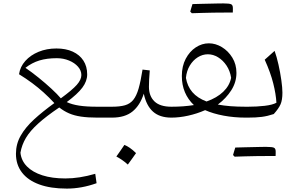

<svg xmlns="http://www.w3.org/2000/svg" viewBox="-20 -691 1751 1128"><path d="M313.5 -349.1Q352.5 -349.1 385.5 -335.4Q418.5 -321.8 438.2 -299.3Q458 -276.9 458 -250Q458 -223.1 431.2 -192.6Q404.3 -162.1 337.4 -113.3Q316.9 -137.7 282 -169.9Q247.1 -202.1 206.5 -234.9Q166 -267.6 129.4 -292.5Q167.5 -322.3 211.4 -335.7Q255.4 -349.1 313.5 -349.1ZM311.5 -406.2Q254.4 -406.2 206.8 -386.7Q159.2 -367.2 128.7 -333Q98.1 -298.8 91.8 -254.9Q133.8 -229 168.9 -202.9Q204.1 -176.8 235.8 -148.2Q267.6 -119.6 299.3 -85.4Q230.5 -35.6 179.9 10.7Q129.4 57.1 101.6 106Q73.7 154.8 73.7 212.4Q73.7 276.4 108.9 322.3Q144 368.2 210.7 392.6Q277.3 417 372.6 417Q459 417 547.4 385.3L539.6 330.1Q492.2 343.8 448.7 350.6Q405.3 357.4 363.8 357.4Q286.6 357.4 229.2 339.1Q171.9 320.8 138.4 286.9Q105 252.9 100.1 206.1Q107.9 160.2 132.3 119.1Q156.7 78.1 204.1 35.2Q251.5 -7.8 328.1 -59.6Q355.5 -38.1 386 -24.9Q416.5 -11.7 456.5 -5.9Q496.6 0 550.8 0H551.3V-64H550.8Q486.8 -64 444.6 -70.6Q402.3 -77.1 372.1 -91.3Q436 -138.7 464.1 -176.5Q492.2 -214.4 492.2 -253.9Q492.2 -300.8 470 -335Q447.8 -369.1 407.2 -387.7Q366.7 -406.2 311.5 -406.2Z M710.9 160.2Q698.7 178.2 687.3 194.8Q675.8 211.4 663.6 228.5Q681.2 237.8 698.5 249.8Q715.8 261.7 731 275.9Q743.7 258.8 755.6 241.9Q767.6 225.1 779.3 208.5Q759.3 189 742.4 177.5Q725.6 166 710.9 160.2ZM551.3 0H638.2Q713.9 0 758.3 -35.9Q802.7 -71.8 824.7 -140.6Q839.8 -69.8 879.2 -34.9Q918.5 0 986.8 0H987.3V-64H986.8Q919.9 -64 887.5 -95.2Q855 -126.5 855 -181.2Q855 -200.7 856.2 -224.6Q857.4 -248.5 859.9 -277.3L817.4 -282.2Q806.6 -213.4 794.2 -170.4Q781.7 -127.4 762.9 -104.2Q744.1 -81.1 714.1 -72.5Q684.1 -64 637.7 -64H551.3Q543.9 -64 540.3 -56.4Q536.6 -48.8 536.6 -33.2V-30.8Q536.6 -15.1 540.3 -7.6Q543.9 0 551.3 0Z M1201.2 -372.1Q1232.4 -372.1 1261.2 -354.5Q1290 -336.9 1310.8 -305.9Q1331.5 -274.9 1337.9 -233.9Q1328.6 -187.5 1291.5 -151.9Q1254.4 -116.2 1193.4 -94.7Q1139.6 -115.2 1110.1 -149.7Q1080.6 -184.1 1072.3 -233.4Q1076.2 -274.4 1095 -305.7Q1113.8 -336.9 1141.8 -354.5Q1169.9 -372.1 1201.2 -372.1ZM1207 -436.5Q1166.5 -436.5 1130.1 -412.6Q1093.8 -388.7 1071 -345.5Q1048.3 -302.2 1048.3 -244.6Q1048.3 -191.9 1066.4 -149.2Q1084.5 -106.4 1119.1 -73.7Q1087.9 -68.8 1055.7 -66.4Q1023.4 -64 987.3 -64Q980 -64 976.3 -56.4Q972.7 -48.8 972.7 -33.2V-30.8Q972.7 -15.1 976.3 -7.6Q980 0 987.3 0Q1034.2 0 1085.7 -11.5Q1137.2 -22.9 1185.1 -43.9Q1232.9 -22.9 1294.2 -11.5Q1355.5 0 1423.3 0H1423.8V-64H1423.3Q1374.5 -64 1334.5 -67.1Q1294.4 -70.3 1259.8 -76.7Q1309.1 -113.8 1339.1 -161.1Q1369.1 -208.5 1369.1 -262.7Q1369.1 -313 1345 -352.3Q1320.8 -391.6 1283.7 -414.1Q1246.6 -436.5 1207 -436.5ZM1298.3 -617.2Q1314 -617.2 1323.7 -617.2Q1333.5 -617.2 1339.1 -617.2Q1344.7 -617.2 1347.7 -617.2Q1348.1 -623.5 1348.1 -631.3Q1348.1 -639.2 1348.1 -644Q1348.1 -661.1 1337.9 -666Q1327.6 -670.9 1293 -670.9Q1260.3 -663.6 1227.5 -655.5Q1194.8 -647.5 1162.4 -639.4Q1129.9 -631.3 1097.7 -623Q1100.1 -620.6 1102.3 -618.2Q1104.5 -615.7 1106.9 -613.3Q1137.2 -614.3 1169.2 -615.2Q1201.2 -616.2 1233.6 -616.7Q1266.1 -617.2 1298.3 -617.2ZM1106.9 -613.3Q1138.2 -622.6 1169.2 -631.8Q1200.2 -641.1 1231.2 -651.1Q1262.2 -661.1 1293 -670.9Q1284.2 -670.9 1265.1 -670.7Q1246.1 -670.4 1220.7 -669.7Q1195.3 -668.9 1166.7 -668.5Q1138.2 -668 1110.8 -667Q1107.4 -656.2 1104.2 -645.5Q1101.1 -634.8 1097.7 -623Q1100.1 -620.6 1102.3 -618.2Q1104.5 -615.7 1106.9 -613.3Z M1549.8 225.6Q1565.4 225.6 1575.2 225.6Q1585 225.6 1590.6 225.6Q1596.2 225.6 1599.1 225.6Q1599.6 219.2 1599.6 211.4Q1599.6 203.6 1599.6 198.7Q1599.6 181.6 1589.4 176.8Q1579.1 171.9 1544.4 171.9Q1511.7 179.2 1479 187.3Q1446.3 195.3 1413.8 203.4Q1381.3 211.4 1349.1 219.7Q1351.6 222.2 1353.8 224.6Q1356 227.1 1358.4 229.5Q1388.7 228.5 1420.7 227.5Q1452.6 226.6 1485.1 226.1Q1517.6 225.6 1549.8 225.6ZM1358.4 229.5Q1389.6 220.2 1420.7 210.9Q1451.7 201.7 1482.7 191.7Q1513.7 181.6 1544.4 171.9Q1535.6 171.9 1516.6 172.1Q1497.6 172.4 1472.2 173.1Q1446.8 173.8 1418.2 174.3Q1389.6 174.8 1362.3 175.8Q1358.9 186.5 1355.7 197.3Q1352.5 208 1349.1 219.7Q1351.6 222.2 1353.8 224.6Q1356 227.1 1358.4 229.5ZM1423.8 0H1435.5Q1484.4 0 1518.3 -4.4Q1552.2 -8.8 1588.4 -21Q1617.7 -53.7 1628.4 -78.6Q1639.2 -103.5 1639.2 -146.5Q1639.2 -175.3 1632.8 -220.2Q1626.5 -265.1 1616 -311.8Q1605.5 -358.4 1593.3 -392.1L1535.2 -340.3Q1569.8 -263.7 1585.4 -200.9Q1601.1 -138.2 1604 -87.4Q1581.1 -74.7 1534.9 -69.3Q1488.8 -64 1438 -64H1423.8Q1416.5 -64 1412.8 -56.4Q1409.2 -48.8 1409.2 -33.2V-30.8Q1409.2 -15.1 1412.8 -7.6Q1416.5 0 1423.8 0Z"/></svg>

Font: Pinar VF
Style: Regular
Weight: 300
Designer: Amin Abedi
Version: Version 2.000